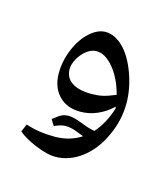

<svg xmlns="http://www.w3.org/2000/svg" viewBox="-98 -588 664 780"><g transform="rotate(15 234.0 -198.5)"><path d="M192.9 68.4Q160.6 68.4 110.8 48.1Q61 27.8 34.2 4.4L48.3 -28.3Q102.1 -9.8 169.9 -9.8Q233.4 -9.8 281.7 -41.5L257.3 -50.8Q228.5 -63.5 202.6 -63.5Q184.6 -63.5 155.8 -50.8L140.1 -76.2Q165.5 -96.2 177.2 -101.3Q189 -106.4 203.6 -106.4Q226.1 -106.4 262.7 -91.8Q296.9 -78.1 320.3 -74.2Q358.9 -117.2 379.9 -183.6L378.9 -191.9L377 -190.4Q350.1 -164.6 315.7 -149.7Q281.2 -134.8 244.6 -134.8Q187 -134.8 153.6 -170.2Q120.1 -205.6 120.1 -263.7Q120.1 -314.5 140.6 -364.3Q161.1 -414.1 194.3 -444.3Q227.5 -474.6 261.2 -474.6Q299.8 -474.6 335.2 -439.9Q370.6 -405.3 394 -341.6Q417.5 -277.8 417.5 -215.3Q417.5 -144.5 385.7 -76.2Q354 -7.8 302.7 30.3Q251.5 68.4 192.9 68.4ZM245.6 -389.6Q225.1 -389.6 204.8 -374.3Q184.6 -358.9 171.4 -335.2Q158.2 -311.5 158.2 -291.5Q158.2 -255.4 187 -235.8Q215.8 -216.3 268.6 -216.3Q293.5 -216.3 314.2 -220.5Q335 -224.6 370.1 -239.3Q353 -304.7 317.9 -347.2Q282.7 -389.6 245.6 -389.6ZM256.3 -513.7ZM192.4 117.2Z"/></g></svg>

Font: Noto Naskh Arabic UI
Style: Regular
Weight: 400
Designer: Monotype Design team
Foundry: Monotype Imaging Inc.
Version: Version 1.05